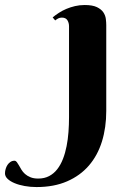

<svg xmlns="http://www.w3.org/2000/svg" viewBox="-211 -527 510 773"><path d="M66.9 -420.9Q66.9 -435.1 60.3 -445.6Q53.7 -456.1 38.1 -456.1Q29.8 -456.1 23.9 -453.1Q18.1 -450.2 11.2 -444.8L1 -457Q12.2 -466.3 26.1 -475.3Q40 -484.4 56.2 -491.2Q72.3 -498 90.8 -502.4Q109.4 -506.8 129.9 -506.8Q161.6 -506.8 179.2 -498.3Q196.8 -489.7 205.1 -477.3Q213.4 -464.8 215.1 -450.7Q216.8 -436.5 216.8 -425.8V-80.1Q216.8 -13.7 199.5 42.5Q182.1 98.6 147 139.4Q111.8 180.2 59.1 203.1Q6.3 226.1 -64 226.1Q-88.9 226.1 -111.8 221.9Q-134.8 217.8 -152.3 210.4Q-169.9 203.1 -180.4 193.1Q-190.9 183.1 -190.9 170.9Q-190.9 162.1 -188.2 153.1Q-185.5 144 -180.7 136.7Q-175.8 129.4 -168.7 124.8Q-161.6 120.1 -152.8 120.1Q-147.5 120.1 -143.3 125.5Q-139.2 130.9 -134.8 138.7Q-130.4 146.5 -124.8 156Q-119.1 165.5 -110.4 173.3Q-101.6 181.2 -88.6 186.5Q-75.7 191.9 -57.1 191.9Q-32.2 191.9 -13.2 181.9Q5.9 171.9 19.5 154.3Q33.2 136.7 42.5 112.8Q51.8 88.9 57.1 61.5Q62.5 34.2 64.7 4.4Q66.9 -25.4 66.9 -55.2Z"/></svg>

Font: Berkshire Swash
Style: Regular
Weight: 400
Designer: Astigmatic (AOETI)
Foundry: Astigmatic (AOETI)
Version: Version 1.001